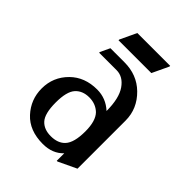

<svg xmlns="http://www.w3.org/2000/svg" viewBox="-203 -797 925 925"><g transform="rotate(45 259.0 -335.0)"><path d="M444.3 -24.4 351.6 19.5H346.7V-31.7Q307.6 9.8 241.7 9.8Q150.4 9.8 99.6 -45.4Q48.8 -100.6 48.8 -175.8Q48.8 -253.9 104 -308.6Q157.2 -361.3 241.7 -361.3Q301.8 -361.3 346.7 -319.8Q346.7 -406.2 316.4 -449.7Q286.1 -493.2 241.7 -493.2H123V-498L146 -546.9H241.7Q327.1 -546.9 383.8 -491.7Q444.3 -432.6 444.3 -351.6ZM144.5 -175.8Q144.5 -99.6 170.9 -71.3Q196.3 -43.9 242.2 -43.9Q291 -43.9 316.4 -71.8Q344.2 -102.1 344.2 -178.2Q344.2 -249.5 314.5 -279.8Q285.2 -307.6 241.7 -307.6Q196.3 -307.6 170.4 -278.8Q144.5 -250 144.5 -175.8ZM146.5 -601.6V-606.4L186 -690.4H409.7V-685.5L370.1 -601.6Z"/></g></svg>

Font: Nova Slim
Style: Book
Weight: 400
Version: Version 2.000